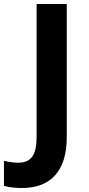

<svg xmlns="http://www.w3.org/2000/svg" viewBox="-94 -734 445 964"><path d="M241.2 -713.9V-45.4Q241.2 79.6 183.8 144.8Q126.5 210 15.1 210Q-36.1 210 -74.2 199.2V73.2Q-33.7 83 -2.9 83Q46.4 83 68.1 52.2Q89.8 21.5 89.8 -44.9V-713.9Z"/></svg>

Font: Open Sans Hebrew
Style: Bold
Weight: 700
Foundry: Ascender Corporation, Yanek Iontef
Version: Version 2.001;PS 002.001;hotconv 1.0.70;makeotf.lib2.5.58329